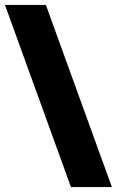

<svg xmlns="http://www.w3.org/2000/svg" viewBox="-27 -744 471 774"><path d="M-7 -724 259 10H424L158 -724Z"/></svg>

Font: Frost ExtraBold
Style: Regular
Weight: 800
Designer: Lee Frost
Foundry: Lee Frost for Ice Communication Norge AS
Version: Version 2.011;hotconv 1.0.107;makeotfexe 2.5.65593